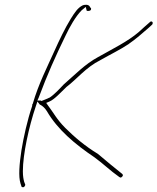

<svg xmlns="http://www.w3.org/2000/svg" viewBox="-20 -682 661 806"><path d="M70 -51C61 8 57 59 66 88L70 100V101C70 102 75 106 81 103C83 101 87 95 86 93L81 80V79C79 72 76 59 76 37C76 -34 101 -149 130 -235L137 -256L148 -242H150C161 -235 168 -229 177 -215C221 -139 294 -77 376 -22C408 1 450 40 474 56L482 62H483C487 67 496 58 496 54C496 52 495 50 493 48C466 27 423 -9 391 -36C338 -68 292 -107 254 -145C218 -181 204 -210 181 -240L174 -250L188 -256C209 -265 235 -294 259 -317C303 -350 340 -399 402 -430C444 -454 484 -473 520 -497L521 -498C548 -516 583 -547 606 -567L619 -579C619 -579 620 -580 621 -584C622 -588 619 -592 615 -592C614 -592 610 -591 609 -589C593 -576 578 -561 563 -548C517 -508 451 -476 391 -442C337 -413 293 -367 247 -327C231 -310 208 -285 188 -272H187C176 -266 165 -263 154 -258L151 -260H137L142 -271C179 -370 213 -446 255 -532C272 -568 297 -613 323 -639L340 -653L344 -637C344 -637 346 -636 350 -636C358 -636 362 -640 362 -642C363 -645 362 -648 362 -648H361L355 -657C352 -660 347 -662 342 -662C334 -662 330 -661 326 -659C307 -649 295 -632 277 -603C253 -564 229 -514 208 -467C177 -398 142 -330 118 -248V-247C115 -244 115 -242 115 -237L114 -234C95 -178 79 -106 70 -51Z"/></svg>

Font: Stray Cat
Style: ExLtExtObl
Weight: 200
Version: Version 1.0